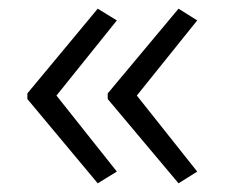

<svg xmlns="http://www.w3.org/2000/svg" viewBox="-20 -425 517 442"><path d="M43 -197 205 -3 249 -30 110 -205 249 -378 205 -405 43 -210ZM228 -197 391 -3 434 -30 295 -205 434 -378 391 -405 228 -210Z"/></svg>

Font: Noto Sans Syriac Light
Style: Regular
Weight: 300
Designer: Patrick Giasson and the Monotype Design Team
Foundry: Monotype Imaging Inc.
Version: Version 3.000